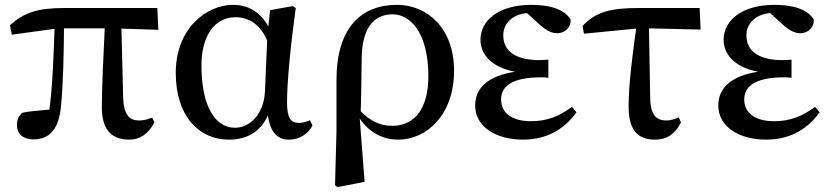

<svg xmlns="http://www.w3.org/2000/svg" viewBox="-20 -561 3419 792"><path d="M481 -443 633 -438 629 -528H245C131 -528 77 -507 21 -457L29 -418L205 -442C201 -337 198 -221 184 -109C146 -106 93 -101 73 -96C57 -84 50 -69 50 -44C50 -7 78 14 117 14C186 14 224 -30 232 -127C241 -225 243 -339 244 -444H412C407 -345 400 -192 400 -119C400 -25 441 15 513 15C558 15 591 -8 617 -56L608 -76C590 -69 573 -64 554 -64C514 -64 491 -86 488 -157Z M1073 -185C1069 -93 1013 -34 949 -34C869 -34 811 -120 811 -291C811 -410 863 -490 952 -490C1008 -490 1055 -458 1082 -394ZM1259 -65C1244 -59 1230 -54 1213 -54C1180 -54 1164 -73 1164 -139C1164 -221 1178 -369 1200 -528L1188 -536L1094 -519L1087 -452C1054 -510 1006 -541 942 -541C829 -541 705 -441 705 -261C705 -80 802 15 924 15C1000 15 1055 -18 1085 -85C1095 -15 1125 15 1171 15C1219 15 1252 -11 1269 -43Z M1598 -42C1546 -42 1506 -63 1468 -102C1470 -145 1472 -334 1472 -325C1474 -438 1517 -502 1600 -502C1669 -502 1747 -431 1747 -246C1747 -118 1694 -42 1598 -42ZM1368 -19 1362 203 1372 211 1484 189 1464 -72C1502 -15 1559 15 1622 15C1743 15 1853 -90 1853 -269C1853 -446 1741 -541 1618 -541C1469 -541 1369 -446 1368 -234Z M2339 -120C2286 -81 2236 -61 2170 -61C2093 -61 2047 -94 2047 -151C2047 -200 2084 -242 2212 -242C2219 -242 2230 -242 2242 -240V-315C2231 -314 2215 -313 2206 -313C2107 -313 2056 -350 2056 -415C2056 -470 2101 -503 2154 -507L2202 -463C2232 -436 2254 -424 2278 -424C2313 -424 2336 -451 2334 -480C2307 -526 2241 -541 2171 -541C2042 -541 1962 -480 1962 -397C1962 -339 2004 -284 2105 -265C1996 -249 1940 -200 1940 -126C1940 -36 2029 15 2137 15C2247 15 2315 -38 2358 -98Z M2657 -444 2870 -439 2866 -528H2614C2496 -528 2437 -511 2383 -454L2389 -422L2604 -443C2590 -341 2573 -215 2573 -122C2573 -25 2610 15 2682 15C2731 15 2765 -8 2789 -56L2780 -77C2765 -70 2746 -64 2729 -64C2688 -64 2663 -86 2662 -158Z M3342 -120C3289 -81 3239 -61 3173 -61C3096 -61 3050 -94 3050 -151C3050 -200 3087 -242 3215 -242C3222 -242 3233 -242 3245 -240V-315C3234 -314 3218 -313 3209 -313C3110 -313 3059 -350 3059 -415C3059 -470 3104 -503 3157 -507L3205 -463C3235 -436 3257 -424 3281 -424C3316 -424 3339 -451 3337 -480C3310 -526 3244 -541 3174 -541C3045 -541 2965 -480 2965 -397C2965 -339 3007 -284 3108 -265C2999 -249 2943 -200 2943 -126C2943 -36 3032 15 3140 15C3250 15 3318 -38 3361 -98Z"/></svg>

Font: Source Han Serif CN SemiBold
Style: Regular
Weight: 600
Designer: Ryoko NISHIZUKA 西塚涼子 (kana & ideographs); Frank Grießhammer (Latin, Greek & Cyrillic); Wenlong ZHANG 张文龙 (bopomofo); San
Foundry: Adobe Systems Incorporated
Version: Version 1.000;PS 1;hotconv 16.6.53;makeotf.lib2.5.65590